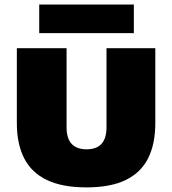

<svg xmlns="http://www.w3.org/2000/svg" viewBox="-20 -804 746 832"><path d="M355 8Q250 8 183.2 -24Q116.5 -56 84.8 -118Q53 -180 53 -270.5V-595H268.5V-253Q268.5 -204 290.5 -180.5Q312.5 -157 355 -157Q398 -157 419.8 -180.5Q441.5 -204 441.5 -253V-595H653V-270.5Q653 -180 621.8 -118Q590.5 -56 524.8 -24Q459 8 355 8ZM150 -660.5V-784.5H560V-660.5Z"/></svg>

Font: Encode Sans SC Black
Style: Regular
Weight: 900
Version: Version 3.002